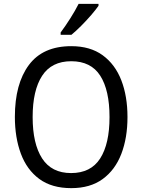

<svg xmlns="http://www.w3.org/2000/svg" viewBox="-20 -964 736 994"><path d="M640 -358Q640 -250 608 -167Q576 -84 511.5 -37Q447 10 349 10Q248 10 183.5 -37.5Q119 -85 88 -168.5Q57 -252 57 -359Q57 -530 129.5 -627.5Q202 -725 349 -725Q447 -725 511.5 -678Q576 -631 608 -548.5Q640 -466 640 -358ZM149 -358Q149 -220 198 -144Q247 -68 348 -68Q450 -68 498.5 -143.5Q547 -219 547 -358Q547 -497 499 -572Q451 -647 349 -647Q247 -647 198 -571.5Q149 -496 149 -358ZM490 -934Q477 -915 452.5 -886.5Q428 -858 400 -830Q372 -802 350 -784H294V-796Q318 -828 344 -869Q370 -910 387 -944H490Z"/></svg>

Font: Noto Sans Kannada SemiCondensed
Style: Regular
Weight: 400
Width: 4
Designer: Jelle Bosma - Monotype Design Team
Foundry: Monotype Imaging Inc.
Version: Version 2.005; ttfautohint (v1.8.4.7-5d5b)